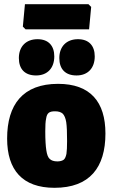

<svg xmlns="http://www.w3.org/2000/svg" viewBox="-20 -884 537 916"><path d="M257 -484C89 -484 14 -385 14 -223C14 -73 87 12 240 12C408 12 483 -85 483 -247C483 -398 411 -484 257 -484ZM243 -353C259 -353 271 -349 279 -342C287 -334 293 -320 296 -301C299 -281 300 -251 300 -211C300 -184 299 -163 297 -150C294 -136 290 -127 284 -122C277 -117 267 -114 254 -114C237 -114 225 -118 217 -126C209 -133 204 -147 201 -167C198 -186 196 -216 196 -257C196 -284 197 -305 200 -318C204 -346 216 -353 243 -353ZM415 -851 402 -864H99L89 -757L102 -744H405ZM159 -697C104 -697 70 -662 70 -607C70 -554 99 -524 152 -524C208 -524 239 -561 239 -615C239 -666 211 -697 159 -697ZM352 -697C297 -697 263 -662 263 -607C263 -554 292 -524 345 -524C401 -524 432 -561 432 -615C432 -666 404 -697 352 -697Z"/></svg>

Font: Luna Sans Black
Style: Regular
Weight: 900
Designer: Juan Pablo del Peral
Foundry: Huerta Tipografica
Version: Version 2.001; ttfautohint (v1.5)